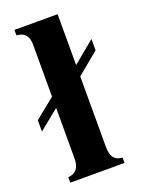

<svg xmlns="http://www.w3.org/2000/svg" viewBox="-153 -737 588 798"><g transform="rotate(-20 140.5 -338.0)"><path d="M303 -481V-531L206 -451V-676H15V-652C50 -649 67 -631 67 -591V-362L-22 -290V-240L67 -312V-89C67 -47 50 -27 16 -24V0H256V-24C223 -25 206 -44 206 -89V-401Z"/></g></svg>

Font: XITS Math
Style: Bold
Weight: 700
Designer: MicroPress Inc., with final additions and corrections provided by Coen Hoffman, Elsevier (retired)
Version: Version 1.302